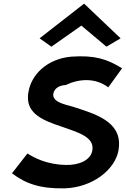

<svg xmlns="http://www.w3.org/2000/svg" viewBox="-20 -1024 692 1057"><path d="M198 -813 263 -767 428 -883 566 -767 644 -813 443 -1004ZM342 -556C415 -591 505 -597 576 -543L652 -648C568 -700 500 -721 371 -712C235 -699 152 -610 137 -519C135 -510 134 -501 134 -493C129 -397 219 -360 319 -327C402 -297 498 -273 489 -200C482 -140 411 -114 343 -116C234 -118 167 -157 131 -179L46 -70C121 -13 200 15 333 13C490 9 612 -90 632 -194L635 -219C645 -358 499 -398 383 -436C334 -450 273 -461 273 -503C276 -536 304 -554 342 -556Z"/></svg>

Font: Bluebird
Style: ExtObl
Weight: 400
Designer: Jasper
Foundry: Cannot Into Space Fonts
Version: Version 0.98